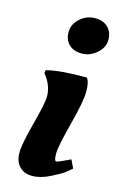

<svg xmlns="http://www.w3.org/2000/svg" viewBox="-110 -731 492 791"><g transform="rotate(15 136.0 -335.5)"><path d="M192 -71Q198 -71 238 -90L250 -96L267 -61Q258 -53 243 -41Q228 -29 187 -8.5Q146 12 111 12Q76 12 56 -9.5Q36 -31 36 -67.5Q36 -104 61 -197.5Q86 -291 86 -319Q86 -361 60 -398L51 -410L52 -423Q105 -438 224 -438Q237 -423 237 -381Q237 -339 210 -236.5Q183 -134 183 -102.5Q183 -71 192 -71ZM123 -547.5Q103 -567 103 -600Q103 -633 130.5 -658Q158 -683 194 -683Q230 -683 250 -663Q270 -643 270 -610.5Q270 -578 241.5 -553Q213 -528 178 -528Q143 -528 123 -547.5Z"/></g></svg>

Font: Oleo Script Swash Caps
Style: Regular
Weight: 400
Designer: Soytutype
Foundry: Soytutype
Version: Version 1.002